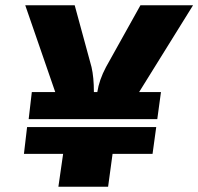

<svg xmlns="http://www.w3.org/2000/svg" viewBox="-20 -710 754 730"><path d="M509 -360H592L578 -257H89L101 -360H190L76 -690H264L328 -455Q337 -416 337 -360H350Q357 -406 383 -455L514 -690H714ZM83 -227H574L560 -125H408L391 0H202L220 -125H71Z"/></svg>

Font: Exo 2.0 Extra Bold
Style: Italic
Weight: 800
Italic angle: -8°
Designer: Natanael Gama
Version: Version 1.001;PS 001.001;hotconv 1.0.70;makeotf.lib2.5.58329